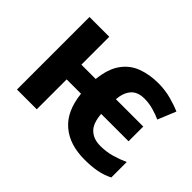

<svg xmlns="http://www.w3.org/2000/svg" viewBox="-111 -784 1022 1022"><g transform="rotate(45 400.0 -273.0)"><path d="M596.2 9.8Q482.9 9.8 416 -47.9Q348.1 -105 335 -225.1H227.1V0H78.1V-545.9H227.1V-335.9H335Q343.8 -419.9 378.4 -467.8Q413.1 -516.1 466.8 -536.1Q521.5 -556.2 585.9 -556.2Q638.2 -556.2 684.6 -543.5Q729.5 -531.2 761.2 -517.1L719.2 -415Q694.3 -426.8 659.7 -436.5Q627.4 -445.8 591.8 -445.8Q542.5 -445.8 517.1 -417.5Q491.2 -388.7 486.8 -335.9H692.9V-225.1H486.8Q492.2 -157.2 522.5 -129.9Q552.7 -101.1 604 -101.1Q647 -101.1 688 -112.3Q728.5 -124 764.2 -140.1V-23.9Q730.5 -6.3 688.5 2Q649.4 9.8 596.2 9.8Z"/></g></svg>

Font: Droid Sans Thai
Style: Bold
Weight: 700
Designer: Steve Matteson
Foundry: Ascender Corporation
Version: Version 1.00